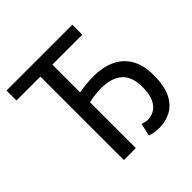

<svg xmlns="http://www.w3.org/2000/svg" viewBox="-177 -799 953 953"><g transform="rotate(-45 300.0 -322.0)"><path d="M411 12Q394 12 376 9Q358 6 347 2L362 -65Q369 -62 379.5 -59.5Q390 -57 400 -57Q421 -57 443 -68.5Q465 -80 480 -109.5Q495 -139 495 -191Q495 -265 456 -298.5Q417 -332 349 -332Q299 -332 257 -322V0H173V-586H5V-656H467V-586H257V-391Q279 -395 306.5 -398Q334 -401 361 -401Q423 -401 471.5 -379.5Q520 -358 548 -312Q576 -266 576 -192Q576 -114 552 -69.5Q528 -25 490.5 -6.5Q453 12 411 12Z"/></g></svg>

Font: SauceCodePro NFM
Style: Regular
Weight: 400
Monospace: yes
Designer: Paul D. Hunt, Teo Tuominen
Foundry: Adobe
Version: Version 2.042;hotconv 1.1.0;makeotfexe 2.6.0;Nerd Fonts 3.3.